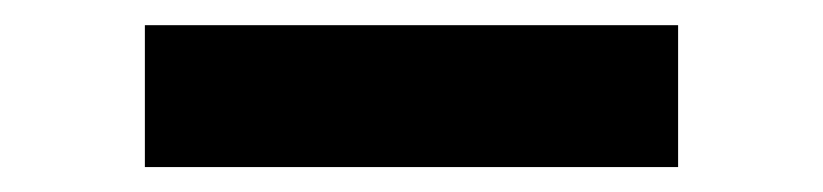

<svg xmlns="http://www.w3.org/2000/svg" viewBox="-20 53 660 154"><path d="M96.2 73.2H523.9V187H96.2Z"/></svg>

Font: TitilliumWeb-Bold
Style: Bold
Weight: 700
Version: Version 1.001;PS 57.000;hotconv 1.0.70;makeotf.lib2.5.55311